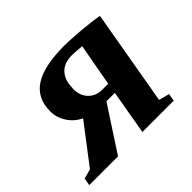

<svg xmlns="http://www.w3.org/2000/svg" viewBox="-145 -623 774 774"><g transform="rotate(-45 242.0 -235.5)"><path d="M68 -322V-323Q68 -398 124 -434Q180 -470 297 -470Q324 -470 387 -465Q445 -460 482 -453L411 -45L456 -33L451 -1H272L305 -191H257L133 -1H-31L-25 -33L16 -44L142 -209Q108 -225 88 -256Q68 -287 68 -322ZM198 -324H197Q197 -283 219 -260Q242 -236 277 -236H312L345 -417Q309 -421 290 -421Q246 -421 222 -396Q198 -370 198 -324Z"/></g></svg>

Font: Libra Serif Modern
Style: Bold Italic
Weight: 700
Italic angle: -12°
Designer: Stefan Peev, Context Ltd
Foundry: Stefan Peev, Context Ltd
Version: Version 1.000